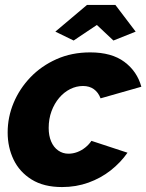

<svg xmlns="http://www.w3.org/2000/svg" viewBox="-20 -747 592 777"><path d="M231 10Q157 10 108 -20.5Q59 -51 35 -101Q11 -151 11 -211Q11 -273 35 -330.5Q59 -388 103 -434Q147 -480 208.5 -507.5Q270 -535 345 -535Q432 -535 483.5 -496.5Q535 -458 552 -396L387 -349Q378 -373 360 -386Q342 -399 316 -399Q289 -399 264 -386.5Q239 -374 219.5 -351Q200 -328 188.5 -297Q177 -266 177 -229Q177 -198 187 -174.5Q197 -151 215.5 -138Q234 -125 257 -125Q275 -125 292.5 -131.5Q310 -138 325 -150Q340 -162 350 -177L496 -129Q468 -89 428 -57.5Q388 -26 338 -8Q288 10 231 10ZM204 -619 332 -727H447L529 -619L439 -583L372 -646L278 -583Z"/></svg>

Font: Raleway Thin ExtraBold
Style: Italic
Weight: 800
Italic angle: -12°
Version: Version 4.026